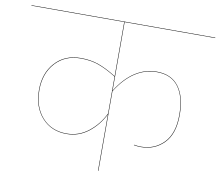

<svg xmlns="http://www.w3.org/2000/svg" viewBox="-86 -771 990 862"><g transform="rotate(10 409.0 -340.0)"><path d="M415 -366Q490 -484 597 -484Q663 -484 697 -438.5Q731 -393 731 -310Q731 -224 689 -181Q647 -138 584 -138Q569 -138 552 -141V-143Q569 -140 584 -140Q646 -140 687.5 -182.5Q729 -225 729 -310Q729 -392 696 -437Q663 -482 597 -482Q490 -482 415 -363V0H413V-257Q387 -205 343.5 -171.5Q300 -138 245 -138Q175 -138 132 -186Q89 -234 89 -312Q89 -388 133 -436.5Q177 -485 250 -485Q295 -485 331.5 -472Q368 -459 413 -431V-678H-10V-680H828V-678H415ZM413 -429Q368 -457 331.5 -470Q295 -483 250 -483Q178 -483 134.5 -435Q91 -387 91 -312Q91 -235 133 -187.5Q175 -140 245 -140Q300 -140 344 -174.5Q388 -209 413 -261Z"/></g></svg>

Font: FiraGO Two
Style: Regular
Weight: 100
Designer: bBox Type
Foundry: bBox Type GmbH
Version: Version 1.001